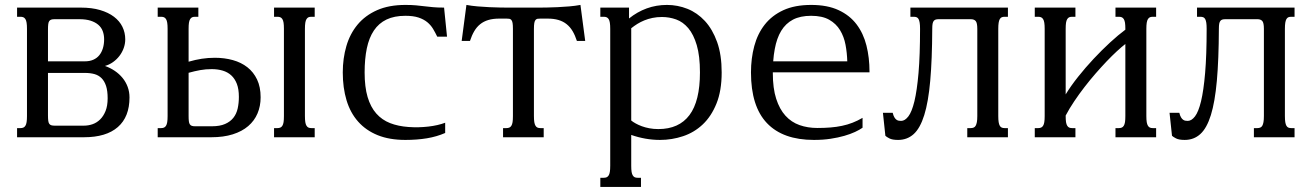

<svg xmlns="http://www.w3.org/2000/svg" viewBox="-20 -549 5252 768"><path d="M48.3 0V-36.6H62Q68.4 -36.6 73.2 -38.6Q78.1 -40.5 81.5 -45.9Q85 -51.3 86.4 -60.5Q87.9 -69.8 87.9 -85V-433.6Q87.9 -448.7 86.4 -458Q85 -467.3 81.5 -472.7Q78.1 -478 73.2 -480Q68.4 -481.9 62 -481.9H48.3V-518.6H303.2Q347.2 -518.6 380.4 -508.8Q413.6 -499 436 -481.9Q458.5 -464.8 469.7 -441.7Q481 -418.5 481 -391.6Q481 -374 474.9 -356.9Q468.8 -339.8 457.8 -325.4Q446.8 -311 431.9 -300.5Q417 -290 399.9 -285.2Q420.9 -277.8 439 -265.6Q457 -253.4 470.2 -237.3Q483.4 -221.2 490.7 -201.4Q498 -181.6 498 -159.2Q498 -81.5 451.4 -40.8Q404.8 0 315.9 0ZM171.9 -303.7H319.8Q338.9 -303.7 353.3 -310.1Q367.7 -316.4 377.2 -328.1Q386.7 -339.8 391.6 -356Q396.5 -372.1 396.5 -391.6Q396.5 -409.7 390.9 -424.6Q385.3 -439.5 373 -450Q360.8 -460.4 342.3 -466.3Q323.7 -472.2 297.4 -472.2H197.8Q189.9 -472.2 184.8 -470.5Q179.7 -468.8 176.8 -464.4Q173.8 -460 172.9 -451.9Q171.9 -443.8 171.9 -430.7ZM315.9 -46.4Q333.5 -46.4 350.3 -52.2Q367.2 -58.1 380.6 -71.3Q394 -84.5 402.3 -105.2Q410.6 -126 410.6 -155.8Q410.6 -185.5 404.3 -205.1Q397.9 -224.6 386.2 -236.3Q374.5 -248 357.7 -252.7Q340.8 -257.3 320.3 -257.3H171.9V-87.9Q171.9 -74.7 172.9 -66.7Q173.8 -58.6 176.8 -54.2Q179.7 -49.8 184.8 -48.1Q189.9 -46.4 197.8 -46.4Z M734.4 -302.2Q761.7 -310.1 787.1 -314Q812.5 -317.9 839.4 -317.9Q877.9 -317.9 911.4 -308.6Q944.8 -299.3 969.5 -280Q994.1 -260.7 1008.3 -231Q1022.5 -201.2 1022.5 -159.7Q1022.5 -124.5 1010 -95.2Q997.6 -65.9 972.9 -44.7Q948.2 -23.4 911.1 -11.7Q874 0 825.2 0H610.8V-36.6H624.5Q630.9 -36.6 635.7 -38.6Q640.6 -40.5 644 -45.9Q647.5 -51.3 648.9 -60.5Q650.4 -69.8 650.4 -85V-433.6Q650.4 -448.7 648.9 -458Q647.5 -467.3 644 -472.7Q640.6 -478 635.7 -480Q630.9 -481.9 624.5 -481.9H610.8V-518.6H773.4V-481.9H760.3Q753.4 -481.9 748.8 -480Q744.1 -478 740.7 -472.7Q737.3 -467.3 735.8 -458Q734.4 -448.7 734.4 -433.6ZM1199.7 -85Q1199.7 -69.8 1201.2 -60.5Q1202.6 -51.3 1206.1 -45.9Q1209.5 -40.5 1214.1 -38.6Q1218.8 -36.6 1225.6 -36.6H1238.8V0H1076.2V-36.6H1089.8Q1096.2 -36.6 1101.1 -38.6Q1106 -40.5 1109.4 -45.9Q1112.8 -51.3 1114.3 -60.5Q1115.7 -69.8 1115.7 -85V-433.6Q1115.7 -448.7 1114.3 -458Q1112.8 -467.3 1109.4 -472.7Q1106 -478 1101.1 -480Q1096.2 -481.9 1089.8 -481.9H1076.2V-518.6H1238.8V-481.9H1225.6Q1218.8 -481.9 1214.1 -480Q1209.5 -478 1206.1 -472.7Q1202.6 -467.3 1201.2 -458Q1199.7 -448.7 1199.7 -433.6ZM827.6 -43.9Q859.4 -43.9 880.1 -53Q900.9 -62 913.3 -77.6Q925.8 -93.3 930.7 -115Q935.5 -136.7 935.5 -161.6Q935.5 -192.4 927.5 -213.4Q919.4 -234.4 905 -247.6Q890.6 -260.7 870.6 -266.6Q850.6 -272.5 826.7 -272.5Q803.2 -272.5 781 -268.6Q758.8 -264.6 734.4 -257.8V-85Q734.4 -72.3 735.4 -64.2Q736.3 -56.2 739.3 -51.8Q742.2 -47.4 747.1 -45.7Q752 -43.9 760.3 -43.9Z M1614.3 -41Q1634.3 -39.6 1654.3 -40Q1674.3 -40.5 1693.4 -42.7Q1712.4 -44.9 1729.5 -48.8Q1746.6 -52.7 1760.7 -58.1V-17.1Q1727.1 -2.4 1687.5 4.2Q1647.9 10.7 1601.6 10.7Q1537.6 10.7 1490.7 -8.3Q1443.8 -27.3 1412.6 -62.5Q1381.3 -97.7 1366.2 -147.7Q1351.1 -197.8 1351.1 -259.3Q1351.1 -315.4 1365.5 -364.7Q1379.9 -414.1 1410.4 -450.7Q1440.9 -487.3 1488.3 -508.3Q1535.6 -529.3 1601.6 -529.3Q1627 -529.3 1644.5 -527.6Q1662.1 -525.9 1678.2 -523.9Q1694.3 -522 1712.2 -520.3Q1730 -518.6 1756.3 -518.6L1768.1 -402.3H1729Q1721.2 -418.5 1712.2 -433.6Q1703.1 -448.7 1689.2 -460.2Q1675.3 -471.7 1654.3 -478.8Q1633.3 -485.8 1601.6 -485.8Q1557.1 -485.8 1526.1 -470.9Q1495.1 -456.1 1475.6 -427Q1456.1 -397.9 1447.3 -355.7Q1438.5 -313.5 1438.5 -259.3Q1438.5 -201.2 1450.4 -160.9Q1462.4 -120.6 1485.1 -95Q1507.8 -69.3 1540.3 -56.6Q1572.8 -43.9 1614.3 -41Z M2031.7 -433.6Q2031.7 -448.7 2030.3 -457Q2028.8 -465.3 2025.4 -469.2Q2022 -473.1 2017.1 -473.9Q2012.2 -474.6 2005.9 -474.6H1977.1Q1952.1 -474.6 1933.3 -469Q1914.6 -463.4 1900.6 -452.1Q1886.7 -440.9 1877 -424.3Q1867.2 -407.7 1859.9 -385.3H1826.7L1845.7 -529.3Q1866.7 -525.4 1890.4 -523.4Q1914.1 -521.5 1937.7 -520.3Q1961.4 -519 1983.9 -518.8Q2006.3 -518.6 2024.9 -518.6H2122.6Q2141.1 -518.6 2163.6 -518.8Q2186 -519 2209.7 -520.3Q2233.4 -521.5 2257.1 -523.4Q2280.8 -525.4 2301.8 -529.3L2320.8 -385.3H2287.6Q2280.3 -407.7 2270.5 -424.3Q2260.7 -440.9 2246.8 -452.1Q2232.9 -463.4 2214.1 -469Q2195.3 -474.6 2170.4 -474.6H2141.6Q2134.8 -474.6 2130.1 -473.9Q2125.5 -473.1 2122.1 -469.2Q2118.7 -465.3 2117.2 -457Q2115.7 -448.7 2115.7 -433.6V-85Q2115.7 -69.8 2117.2 -60.5Q2118.7 -51.3 2122.1 -45.9Q2125.5 -40.5 2130.1 -38.6Q2134.8 -36.6 2141.6 -36.6H2154.8V0H1992.2V-36.6H2005.9Q2012.2 -36.6 2017.1 -38.6Q2022 -40.5 2025.4 -45.9Q2028.8 -51.3 2030.3 -60.5Q2031.7 -69.8 2031.7 -85Z M2504.9 -66.9Q2512.2 -61 2522.7 -55.2Q2533.2 -49.3 2546.9 -44.2Q2560.5 -39.1 2577.4 -35.9Q2594.2 -32.7 2613.3 -32.7Q2695.8 -32.7 2737.8 -88.6Q2779.8 -144.5 2779.8 -259.3Q2779.8 -325.2 2767.1 -368.2Q2754.4 -411.1 2733.2 -436.3Q2711.9 -461.4 2684.6 -471.2Q2657.2 -481 2627.9 -481Q2607.4 -481 2589.8 -477.3Q2572.3 -473.6 2557.4 -467.5Q2542.5 -461.4 2529.5 -453.4Q2516.6 -445.3 2504.9 -436ZM2504.9 113.8Q2504.9 128.9 2506.3 138.2Q2507.8 147.5 2511.2 152.8Q2514.6 158.2 2519.3 160.2Q2523.9 162.1 2530.8 162.1H2543.9V198.7H2381.3V162.1H2395Q2401.4 162.1 2406.2 160.2Q2411.1 158.2 2414.6 152.8Q2418 147.5 2419.4 138.2Q2420.9 128.9 2420.9 113.8V-433.6Q2420.9 -448.7 2419.4 -458Q2418 -467.3 2414.6 -472.7Q2411.1 -478 2406.2 -480Q2401.4 -481.9 2395 -481.9H2381.3V-518.6H2496.1V-475.1Q2528.8 -501.5 2566.9 -515.4Q2605 -529.3 2647.9 -529.3Q2690.4 -529.3 2729.7 -513.7Q2769 -498 2799.6 -465.1Q2830.1 -432.1 2848.4 -381.1Q2866.7 -330.1 2866.7 -259.3Q2866.7 -186 2845.9 -134.8Q2825.2 -83.5 2791 -51.3Q2756.8 -19 2712.2 -4.2Q2667.5 10.7 2620.1 10.7Q2590.8 10.7 2561.8 5.6Q2532.7 0.5 2504.9 -9.3Z M3224.6 -529.3Q3289.6 -529.3 3334.2 -508.5Q3378.9 -487.8 3406.2 -451.7Q3433.6 -415.5 3445.8 -366.9Q3458 -318.4 3458 -262.7V-259.8H3071.3V-256.3Q3071.3 -195.8 3084.7 -154.1Q3098.1 -112.3 3121.8 -86.2Q3145.5 -60.1 3178.2 -48.6Q3210.9 -37.1 3249.5 -37.1Q3277.8 -37.1 3302 -39.1Q3326.2 -41 3348.1 -45.7Q3370.1 -50.3 3390.1 -58.1Q3410.2 -65.9 3430.2 -77.6V-38.1Q3418.5 -29.8 3400.1 -21.2Q3381.8 -12.7 3357.2 -5.6Q3332.5 1.5 3302.2 6.1Q3272 10.7 3235.8 10.7Q3111.8 10.7 3047.9 -56.4Q2983.9 -123.5 2983.9 -259.3Q2983.9 -315.4 2997.1 -364.7Q3010.3 -414.1 3039.1 -450.7Q3067.9 -487.3 3113.5 -508.3Q3159.2 -529.3 3224.6 -529.3ZM3369.1 -303.7Q3368.2 -337.4 3362.1 -369.9Q3356 -402.3 3340.3 -428.2Q3324.7 -454.1 3296.9 -470Q3269 -485.8 3224.6 -485.8Q3181.2 -485.8 3151.9 -470.5Q3122.6 -455.1 3104.7 -425.5Q3086.9 -396 3079.1 -353Q3074.7 -330.1 3072.8 -303.7Z M3709 -433.6Q3708.5 -310.5 3700.9 -225.8Q3693.4 -141.1 3677 -88.6Q3660.6 -36.1 3634.8 -12.7Q3608.9 10.7 3572.3 10.7Q3549.3 10.7 3537.6 4.6Q3525.9 -1.5 3521.5 -5.9L3511.7 -97.7H3550.8Q3553.7 -85.9 3557.6 -79.6Q3561.5 -73.2 3565.9 -70.1Q3570.3 -66.9 3575.2 -66.2Q3580.1 -65.4 3584.5 -65.4Q3599.6 -65.4 3613.5 -83.5Q3627.4 -101.6 3637.7 -144Q3647.9 -186.5 3654.1 -257.3Q3660.2 -328.1 3660.2 -433.6Q3660.2 -448.7 3658.7 -458Q3657.2 -467.3 3654.3 -472.7Q3651.4 -478 3646.5 -480Q3641.6 -481.9 3634.8 -481.9H3621.6V-518.6H4011.7V-481.9H3998.5Q3991.7 -481.9 3987.1 -480Q3982.4 -478 3979.2 -472.7Q3976.1 -467.3 3974.6 -458Q3973.1 -448.7 3973.1 -433.6V-85Q3973.1 -69.8 3974.6 -60.5Q3976.1 -51.3 3979.2 -45.9Q3982.4 -40.5 3987.1 -38.6Q3991.7 -36.6 3998.5 -36.6H4011.7V0H3849.1V-36.6H3862.8Q3869.1 -36.6 3874.3 -38.6Q3879.4 -40.5 3882.6 -45.9Q3885.7 -51.3 3887.5 -60.5Q3889.2 -69.8 3889.2 -85V-433.6Q3889.2 -457.5 3882.8 -464.8Q3876.5 -472.2 3863.3 -472.2H3734.9Q3728 -472.2 3723.4 -470.9Q3718.8 -469.7 3715.3 -465.8Q3711.9 -461.9 3710.4 -454.3Q3709 -446.8 3709 -433.6Z M4242.7 -85Q4242.7 -69.8 4244.1 -60.5Q4245.6 -51.3 4249 -45.9Q4252.4 -40.5 4257.1 -38.6Q4261.7 -36.6 4268.6 -36.6H4281.7V0H4119.1V-36.6H4132.8Q4139.2 -36.6 4144 -38.6Q4148.9 -40.5 4152.3 -45.9Q4155.8 -51.3 4157.2 -60.5Q4158.7 -69.8 4158.7 -85V-433.6Q4158.7 -448.7 4157.2 -458Q4155.8 -467.3 4152.3 -472.7Q4148.9 -478 4144 -480Q4139.2 -481.9 4132.8 -481.9H4119.1V-518.6H4281.7V-481.9H4268.6Q4261.7 -481.9 4257.1 -480Q4252.4 -478 4249 -472.7Q4245.6 -467.3 4244.1 -458Q4242.7 -448.7 4242.7 -433.6V-171.4Q4263.2 -205.1 4292.5 -241.9Q4321.8 -278.8 4354.5 -313.7Q4387.2 -348.6 4420.4 -379.2Q4453.6 -409.7 4481.4 -430.2V-433.6Q4481.4 -448.7 4480 -458Q4478.5 -467.3 4475.1 -472.7Q4471.7 -478 4466.8 -480Q4461.9 -481.9 4455.6 -481.9H4441.9V-518.6H4604.5V-481.9H4591.3Q4584.5 -481.9 4579.8 -480Q4575.2 -478 4571.8 -472.7Q4568.4 -467.3 4566.9 -458Q4565.4 -448.7 4565.4 -433.6V-85Q4565.4 -69.8 4566.9 -60.5Q4568.4 -51.3 4571.8 -45.9Q4575.2 -40.5 4579.8 -38.6Q4584.5 -36.6 4591.3 -36.6H4604.5V0H4441.9V-36.6H4455.6Q4461.9 -36.6 4466.8 -38.6Q4471.7 -40.5 4475.1 -45.9Q4478.5 -51.3 4480 -60.5Q4481.4 -69.8 4481.4 -85V-373Q4466.8 -361.8 4447.5 -344Q4428.2 -326.2 4406.7 -303.7Q4385.3 -281.2 4362.5 -255.1Q4339.8 -229 4318.1 -200.9Q4296.4 -172.9 4276.9 -143.8Q4257.3 -114.7 4242.7 -86.9Z M4855.5 -433.6Q4855 -310.5 4847.4 -225.8Q4839.8 -141.1 4823.5 -88.6Q4807.1 -36.1 4781.2 -12.7Q4755.4 10.7 4718.8 10.7Q4695.8 10.7 4684.1 4.6Q4672.4 -1.5 4668 -5.9L4658.2 -97.7H4697.3Q4700.2 -85.9 4704.1 -79.6Q4708 -73.2 4712.4 -70.1Q4716.8 -66.9 4721.7 -66.2Q4726.6 -65.4 4731 -65.4Q4746.1 -65.4 4760 -83.5Q4773.9 -101.6 4784.2 -144Q4794.4 -186.5 4800.5 -257.3Q4806.6 -328.1 4806.6 -433.6Q4806.6 -448.7 4805.2 -458Q4803.7 -467.3 4800.8 -472.7Q4797.9 -478 4793 -480Q4788.1 -481.9 4781.2 -481.9H4768.1V-518.6H5158.2V-481.9H5145Q5138.2 -481.9 5133.5 -480Q5128.9 -478 5125.7 -472.7Q5122.6 -467.3 5121.1 -458Q5119.6 -448.7 5119.6 -433.6V-85Q5119.6 -69.8 5121.1 -60.5Q5122.6 -51.3 5125.7 -45.9Q5128.9 -40.5 5133.5 -38.6Q5138.2 -36.6 5145 -36.6H5158.2V0H4995.6V-36.6H5009.3Q5015.6 -36.6 5020.8 -38.6Q5025.9 -40.5 5029.1 -45.9Q5032.2 -51.3 5033.9 -60.5Q5035.6 -69.8 5035.6 -85V-433.6Q5035.6 -457.5 5029.3 -464.8Q5022.9 -472.2 5009.8 -472.2H4881.3Q4874.5 -472.2 4869.9 -470.9Q4865.2 -469.7 4861.8 -465.8Q4858.4 -461.9 4856.9 -454.3Q4855.5 -446.8 4855.5 -433.6Z"/></svg>

Font: Arian Grqi
Style: Regular
Weight: 400
Designer: Ruben Hakobyan (Tarumian)
Foundry: Ruben Hakobyan (Tarumian)
Version: Version 1.003